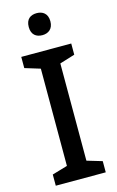

<svg xmlns="http://www.w3.org/2000/svg" viewBox="-137 -974 629 1028"><g transform="rotate(-15 177.0 -459.5)"><path d="M178 -919C144 -919 118 -902 118 -858C118 -815 144 -797 178 -797C210 -797 238 -815 238 -858C238 -902 210 -919 178 -919ZM315 0V-62L231 -87V-626L315 -652V-714H38V-652L123 -626V-87L38 -62V0Z"/></g></svg>

Font: Noto Sans Malayalam Medium
Style: Regular
Weight: 500
Designer: Jelle Bosma - Monotype Design Team
Foundry: Monotype Imaging Inc.
Version: Version 2.104